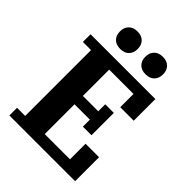

<svg xmlns="http://www.w3.org/2000/svg" viewBox="-254 -1039 1167 1167"><g transform="rotate(45 329.0 -456.0)"><path d="M41 -66H111V-632H41V-698H598V-512H482V-626H273V-400H405V-460H479V-268H405V-328H273V-72H490V-206H606V0H41ZM231 -762Q195 -762 175 -782.5Q155 -803 155 -835V-839Q155 -871 175 -891.5Q195 -912 231 -912Q267 -912 287 -891.5Q307 -871 307 -839V-835Q307 -803 287 -782.5Q267 -762 231 -762ZM449 -762Q413 -762 393 -782.5Q373 -803 373 -835V-839Q373 -871 393 -891.5Q413 -912 449 -912Q485 -912 505 -891.5Q525 -871 525 -839V-835Q525 -803 505 -782.5Q485 -762 449 -762Z"/></g></svg>

Font: IBM Plex Serif
Style: Bold
Weight: 700
Designer: Mike Abbink, Paul van der Laan, Pieter van Rosmalen
Foundry: Bold Monday
Version: Version 2.008